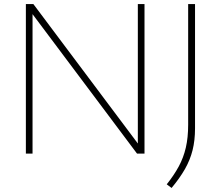

<svg xmlns="http://www.w3.org/2000/svg" viewBox="-20 -760 1093 950"><path d="M108 0V-740H145L662 -50V-740H695V0H658L141 -690V0ZM829 170 805 152Q841 107 864.5 63.5Q888 20 899.5 -29.8Q911 -79.5 911 -143V-740H945V-125Q945 -65.5 932.8 -16.8Q920.5 32 894.8 77Q869 122 829 170Z"/></svg>

Font: Encode Sans Exp Th
Style: Regular
Weight: 100
Width: 7
Designer: Multiple Designers
Foundry: Impallari Type
Version: Version 3.002; ttfautohint (v1.8.3) -l 8 -r 50 -G 200 -x 14 